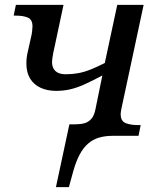

<svg xmlns="http://www.w3.org/2000/svg" viewBox="-20 -556 657 786"><path d="M209 210 264 -47H287Q309 -47 325.5 -51.5Q342 -56 354 -69.5Q366 -83 371 -110L399 -247Q356 -224 324.5 -210Q293 -196 266 -190Q239 -184 210 -184Q174 -184 146.5 -196.5Q119 -209 103.5 -234Q88 -259 88 -296Q88 -321 93.5 -343Q99 -365 106 -399Q110 -414 111.5 -428Q113 -442 113 -448Q113 -476 94 -484Q75 -492 46 -492H36L45 -536H240L204 -367Q201 -355 198.5 -342Q196 -329 194.5 -318.5Q193 -308 193 -302Q193 -278 207 -265Q221 -252 249 -252Q276 -252 300.5 -256.5Q325 -261 351 -271.5Q377 -282 409 -298L460 -536H568L477 -111Q476 -105 475 -99.5Q474 -94 474 -89Q474 -60 494.5 -52Q515 -44 544 -44H556L547 0H442Q410 0 385 7.5Q360 15 340.5 32Q321 49 306.5 76Q292 103 281 141L262 210Z"/></svg>

Font: ET Text
Style: Italic
Weight: 470
Italic angle: -12°
Designer: Monotype Design Team
Foundry: Monotype Imaging Inc.
Version: Version 2.009